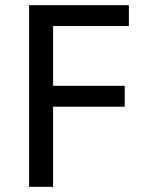

<svg xmlns="http://www.w3.org/2000/svg" viewBox="-20 -725 569 745"><path d="M93 0V-705H480V-624H186V-392H464V-311H186V0Z"/></svg>

Font: Nunito Sans 7pt Condensed Medium
Style: Regular
Weight: 500
Width: 3
Designer: Vernon Adams
Foundry: Vernon Adams
Version: Version 3.101;gftools[0.9.27]